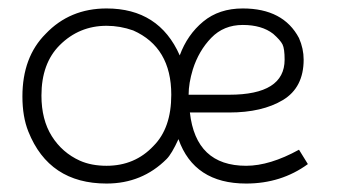

<svg xmlns="http://www.w3.org/2000/svg" viewBox="-20 -426 805 454"><path d="M562 -34Q618 -34 687 -72L708 -38Q645 8 562 8Q439 8 402 -97Q386 -62 374 -50Q316 8 232 8Q96 8 47 -115Q33 -150 33 -198Q33 -291 88 -346Q145 -406 232 -406Q356 -406 405 -295Q423 -344 460.5 -375Q498 -406 554 -406Q650 -406 687 -336Q698 -311 698 -285Q698 -219 649 -189.5Q600 -160 522 -160H429Q443 -34 562 -34ZM522 -202Q653 -202 653 -285Q653 -311 648 -321Q643 -331 626 -346Q599 -367 554 -367Q509 -367 479.5 -336.5Q450 -306 436 -262Q426 -229 426 -202ZM232 -365Q167 -365 121 -319Q78 -276 78 -200Q78 -143 102.5 -104Q127 -65 169 -46Q196 -34 232 -34Q299 -34 343 -81Q385 -123 385 -202Q385 -314 295 -354Q264 -365 232 -365Z"/></svg>

Font: Bhavuka
Style: Regular
Weight: 400
Version: 2.94.0; ttfautohint (v1.2) -l 7 -r 28 -G 50 -x 13 -D deva -f